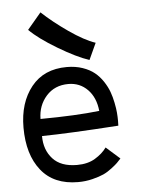

<svg xmlns="http://www.w3.org/2000/svg" viewBox="-53 -789 625 836"><g transform="rotate(-5 259.0 -371.0)"><path d="M383.3 -592.8 350.1 -520.5Q295.9 -538.1 215.3 -586.2Q134.8 -634.3 95.2 -674.3L155.3 -745.6Q203.1 -700.7 269 -654.8Q335 -608.9 383.3 -592.8ZM115.2 -283.2Q271 -284.2 373 -295.9Q367.2 -354.5 333.3 -389.4Q299.3 -424.3 249 -424.3Q189 -424.3 152.3 -383.1Q115.7 -341.8 115.2 -283.2ZM248.5 -498.5Q286.6 -498.5 317.6 -487.8Q348.6 -477.1 369.1 -460.4Q389.6 -443.8 405.3 -420.2Q420.9 -396.5 429.2 -373.8Q437.5 -351.1 442.6 -325.2Q447.8 -299.3 449.2 -281.2Q450.7 -263.2 450.7 -245.6Q450.7 -228.5 450.2 -224.6Q231.9 -210 115.2 -208.5Q115.2 -147.9 150.6 -108.9Q186 -69.8 256.8 -69.8Q303.7 -69.8 335.9 -89.4Q368.2 -108.9 386.7 -134.8L446.8 -81.5Q436 -69.8 429.9 -63.5Q423.8 -57.1 404.5 -42.2Q385.3 -27.3 366.7 -18.8Q348.1 -10.3 317.9 -2.7Q287.6 4.9 254.9 4.9Q148.9 4.9 93.5 -64.5Q38.1 -133.8 38.1 -252Q38.1 -360.8 93.3 -429.7Q148.4 -498.5 248.5 -498.5Z"/></g></svg>

Font: FantasqueSansM Nerd Font
Style: Regular
Weight: 400
Monospace: yes
Designer: Jany Belluz
Version: Version 1.8.0 ; ttfautohint (v1.8.2);Nerd Fonts 3.4.0